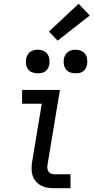

<svg xmlns="http://www.w3.org/2000/svg" viewBox="-20 -996 495 1016"><path d="M267 0Q248 0 230 -3Q212 -6 196.5 -14.5Q181 -23 169.5 -36.5Q158 -50 152.5 -67Q147 -84 147 -102.5Q147 -121 150 -140L201 -447H97V-520H297L232 -128Q230 -118 230.5 -108Q231 -98 235.5 -90Q240 -82 248.5 -78Q257 -74 267 -74H353V0ZM380 -608Q365 -608 351 -613Q337 -618 328.5 -629.5Q320 -641 318 -655.5Q316 -670 318 -685Q320 -695 325.5 -705Q331 -715 340 -721.5Q349 -728 359 -730.5Q369 -733 380 -733Q395 -733 408.5 -727.5Q422 -722 430.5 -710.5Q439 -699 441 -684.5Q443 -670 441 -655Q439 -645 434 -635Q429 -625 420 -618.5Q411 -612 400.5 -610Q390 -608 380 -608ZM180 -608Q165 -608 151 -613Q137 -618 128.5 -629.5Q120 -641 118 -655.5Q116 -670 118 -685Q120 -695 125.5 -705Q131 -715 140 -721.5Q149 -728 159 -730.5Q169 -733 180 -733Q195 -733 208.5 -727.5Q222 -722 230.5 -710.5Q239 -699 241 -684.5Q243 -670 241 -655Q239 -645 234 -635Q229 -625 220 -618.5Q211 -612 200.5 -610Q190 -608 180 -608ZM285 -781 239 -829 396 -976 455 -914Z"/></svg>

Font: Iosevka Etoile Oblique
Style: Regular
Weight: 400
Italic angle: -9°
Designer: Belleve Invis
Foundry: Belleve Invis
Version: Version 15.5.2; ttfautohint (v1.8.4)